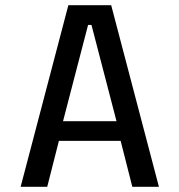

<svg xmlns="http://www.w3.org/2000/svg" viewBox="-20 -720 690 740"><path d="M592.5 0H490L445 -177H207L162 0H59.5L243.5 -700H408.5ZM319.5 -624 223 -253H429L332.5 -624Z"/></svg>

Font: Trispace
Style: Regular
Weight: 400
Designer: Tyler Finck
Foundry: Etcetera Type Company
Version: Version 1.210; ttfautohint (v1.8.3)